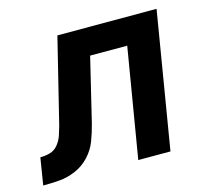

<svg xmlns="http://www.w3.org/2000/svg" viewBox="-123 -625 781 720"><g transform="rotate(-15 268.0 -265.0)"><path d="M-40 0Q-8 0 23.5 -2.5Q55 -5 86.5 -18.5Q118 -32 141.5 -57.5Q165 -83 176.5 -114Q188 -145 196 -176L256 -425H400L329 0H454L542 -530H157L76 -201Q71 -183 65 -165Q59 -147 46 -131Q33 -115 14.5 -110Q-4 -105 -23 -105Z"/></g></svg>

Font: Iosevka Sparkle Oblique
Style: Bold
Weight: 700
Italic angle: -9°
Designer: Belleve Invis
Foundry: Belleve Invis
Version: Version 4.5.0; ttfautohint (v1.8.3)